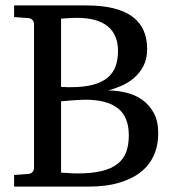

<svg xmlns="http://www.w3.org/2000/svg" viewBox="-20 -691 645 711"><path d="M565.9 -198.2Q565.9 -157.7 554.4 -127.2Q543 -96.7 523.4 -74.7Q503.9 -52.7 478.3 -38.3Q452.6 -23.9 424.6 -15.4Q396.5 -6.8 367.4 -3.4Q338.4 0 312 0H32.2V-43L85 -46.9Q95.7 -47.9 100.8 -54.7Q106 -61.5 106 -68.8V-602.1Q106 -609.4 100.8 -616.2Q95.7 -623 85 -624L32.2 -627.9V-670.9H299.8Q359.4 -670.9 402.1 -659.9Q444.8 -648.9 472.2 -627.9Q499.5 -606.9 512.2 -577.1Q524.9 -547.4 524.9 -509.8Q524.9 -472.2 510.7 -445.8Q496.6 -419.4 475.1 -401.4Q453.6 -383.3 428.2 -372.6Q402.8 -361.8 380.9 -356Q414.6 -356 447.5 -347.9Q480.5 -339.8 506.8 -321.3Q533.2 -302.7 549.6 -272.5Q565.9 -242.2 565.9 -198.2ZM457 -189.9Q457 -258.3 416.5 -290Q376 -321.8 295.9 -321.8Q283.7 -321.8 268.8 -320.8Q253.9 -319.8 240.7 -318.8Q227.5 -317.9 217.8 -316.9Q208 -315.9 206.1 -315.9V-51.8Q218.3 -50.8 230 -50.3Q239.7 -49.3 250.2 -49.1Q260.7 -48.8 268.1 -48.8Q320.8 -48.8 356.7 -57.6Q392.6 -66.4 415 -84Q437.5 -101.6 447.3 -127.9Q457 -154.3 457 -189.9ZM417 -502.9Q417 -562 378.9 -593.5Q340.8 -625 263.2 -625Q255.4 -625 246.3 -624.5Q237.3 -624 229.2 -623.5Q221.2 -623 214.8 -622.6Q208.5 -622.1 206.1 -622.1V-369.1Q212.9 -368.7 219.7 -368.7Q225.6 -368.2 231.4 -368.2H242.2Q291 -368.2 324.5 -377.2Q357.9 -386.2 378.4 -403.3Q398.9 -420.4 408 -445.6Q417 -470.7 417 -502.9Z"/></svg>

Font: BabelStone Ogham Pictish
Style: Italic
Weight: 400
Italic angle: -30°
Designer: Andrew West
Foundry: BabelStone
Version: Version 1.02 March 14, 2022